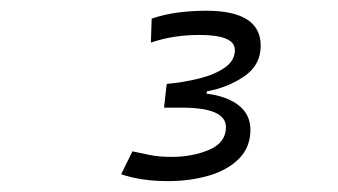

<svg xmlns="http://www.w3.org/2000/svg" viewBox="-20 -723 626 356"><path d="M291.5 -387.2Q265.1 -387.2 243.4 -390.6Q221.7 -394 204.6 -399.9L225.6 -442.4Q238.8 -439.5 256.8 -435.8Q274.9 -432.1 297.9 -432.1Q336.9 -432.1 367.9 -445.3Q398.9 -458.5 398.9 -487.3Q398.9 -523.4 317.4 -523.4H284.2L289.1 -567.4Q320.8 -570.3 349.9 -577.6Q378.9 -585 397.2 -597.9Q415.5 -610.8 415.5 -630.4Q415.5 -658.2 349.6 -658.2Q300.8 -658.2 259.8 -644L261.2 -688.5Q284.2 -696.3 309.6 -699.7Q335 -703.1 362.3 -703.1Q463.4 -703.1 463.4 -638.2Q463.4 -602.1 432.6 -581.3Q401.9 -560.5 363.8 -553.7L362.8 -549.3Q400.4 -544.9 422.4 -527.8Q444.3 -510.7 444.3 -482.4Q444.3 -449.7 422.9 -428.5Q401.4 -407.2 366.7 -397.2Q332 -387.2 291.5 -387.2Z"/></svg>

Font: Cascadia Mono PL ExtraLight
Style: Italic
Weight: 200
Italic angle: -10°
Monospace: yes
Designer: Aaron Bell
Foundry: Saja Typeworks
Version: Version 2404.023; ttfautohint (v1.8.4)